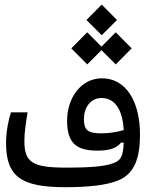

<svg xmlns="http://www.w3.org/2000/svg" viewBox="-20 -800 626 823"><path d="M259.8 2.4C352.1 2.4 437.5 -4.9 490.7 -28.3C556.6 -57.1 580.1 -123 580.1 -223.6C580.1 -364.3 520.5 -464.4 417 -464.4C327.1 -464.4 267.6 -379.9 267.6 -282.7C267.6 -188.5 305.2 -154.3 397.9 -154.3C456.1 -154.3 483.4 -168.5 498.5 -188.5L510.3 -189C507.8 -127.9 497.6 -113.3 467.3 -101.1C425.3 -84 342.8 -81.5 263.2 -81.5C120.1 -81.5 84.5 -103.5 84.5 -194.8C84.5 -231.9 89.8 -265.1 98.1 -318.4H26.9C17.1 -289.6 5.9 -236.3 5.9 -187.5C5.9 -41.5 72.3 2.4 259.8 2.4ZM510.3 -242.2C481 -234.4 452.1 -228.5 414.1 -228.5C355 -228.5 339.8 -243.2 339.8 -289.6C339.8 -337.9 366.7 -379.9 416 -379.9C468.8 -379.9 505.4 -335 510.3 -242.2ZM476.1 -523.9 544.4 -592.8 476.1 -661.6 415 -600.1 354 -661.6 285.6 -592.8 354 -523.9 415 -585ZM416 -648.9 481.4 -714.4 416 -780.3 350.6 -714.4Z"/></svg>

Font: Cascadia Code SemiLight
Style: Regular
Weight: 350
Monospace: yes
Designer: Aaron Bell
Foundry: Saja Typeworks
Version: Version 2404.023